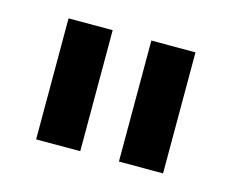

<svg xmlns="http://www.w3.org/2000/svg" viewBox="-52 -776 480 398"><g transform="rotate(15 188.5 -577.0)"><path d="M146.5 -447.3H51.8V-707H146.5ZM324.2 -447.3H229.5V-707H324.2Z"/></g></svg>

Font: Pretendard Std SemiBold
Style: Regular
Weight: 600
Designer: Base glyphs from Inter by Rasmus Andersson; Hangeul glyphs from Noto Sans CJK(Source Han Sans) by Jang Soo-young and Kan
Foundry: Kil Hyung-jin
Version: Version 1.309